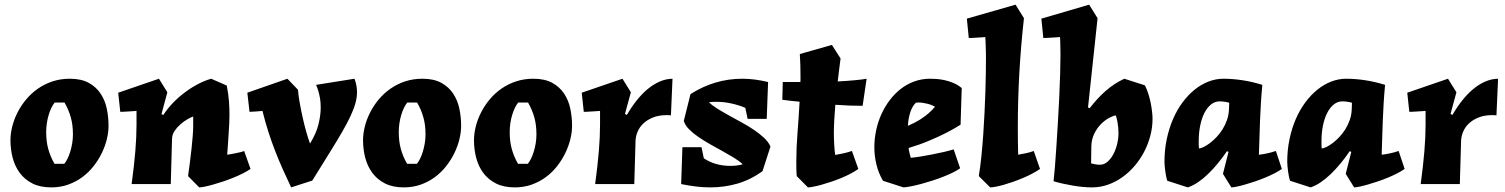

<svg xmlns="http://www.w3.org/2000/svg" viewBox="-20 -790 6458 824"><path d="M445.8 -250Q445.8 -222.7 438.5 -192.6Q431.2 -162.6 417 -133.3Q402.8 -104 381.8 -77.1Q360.8 -50.3 333.5 -30Q306.2 -9.8 272.7 2.2Q239.3 14.2 200.2 14.2Q152.3 14.2 119.1 -2.7Q85.9 -19.5 64.9 -47.9Q43.9 -76.2 34.4 -112.5Q24.9 -148.9 24.9 -188Q24.9 -216.8 32.7 -247.6Q40.5 -278.3 55.4 -307.6Q70.3 -336.9 92.3 -363.3Q114.3 -389.6 142.6 -409.4Q170.9 -429.2 205.3 -440.7Q239.7 -452.1 279.8 -452.1Q328.6 -452.1 360.6 -434.6Q392.6 -417 411.6 -388.4Q430.7 -359.9 438.2 -323.7Q445.8 -287.6 445.8 -250ZM214.8 -350.1Q207.5 -341.3 200.9 -327.9Q194.3 -314.5 189.2 -297.9Q184.1 -281.2 181.2 -262.2Q178.2 -243.2 178.2 -223.1Q178.2 -183.1 187 -150.9Q195.8 -118.7 213.9 -86.9H255.9Q263.2 -95.7 269.8 -109.1Q276.4 -122.6 281.5 -139.2Q286.6 -155.8 289.8 -174.8Q293 -193.8 293 -213.9Q293 -253.9 283.9 -286.1Q274.9 -318.4 256.8 -350.1Z M1055.2 -64.9Q1041 -55.2 1021.5 -45.4Q1002 -35.6 980.2 -26.9Q958.5 -18.1 936.3 -10.7Q914.1 -3.4 894.3 2.2Q874.5 7.8 858.9 11Q843.3 14.2 835 14.2L787.1 -34.2Q791 -62 794.9 -92.5Q798.8 -123 802 -152.1Q805.2 -181.2 807.1 -206.3Q809.1 -231.4 809.1 -249V-290Q798.8 -286.6 783.7 -277.8Q768.6 -269 754.2 -256.3Q739.7 -243.7 729.2 -228Q718.8 -212.4 718.3 -194.8L712.9 0H544.9Q555.7 -79.6 560.8 -141.1Q565.9 -202.6 565.9 -254.9V-314Q555.7 -313 545.2 -312.5Q534.7 -312 525.1 -311.3Q515.6 -310.5 507.8 -310.3Q500 -310.1 496.1 -310.1L487.3 -392.1L662.1 -452.1L698.2 -394L672.9 -299.8L681.2 -296.9Q699.2 -324.7 723.4 -349.6Q747.6 -374.5 774.7 -394.5Q801.8 -414.6 830.3 -429.4Q858.9 -444.3 886.2 -452.1L953.1 -422.9Q960.4 -386.7 962.6 -355.5Q964.8 -324.2 964.8 -296.9Q964.8 -282.7 963.9 -262.2Q962.9 -241.7 961.4 -218.5Q960 -195.3 958.3 -171.1Q956.5 -147 955.1 -126Q959.5 -126.5 969 -128.2Q978.5 -129.9 989.5 -132.1Q1000.5 -134.3 1011 -136.7Q1021.5 -139.2 1027.8 -142.1Z M1258.8 -404.8Q1260.7 -379.4 1266.4 -347.9Q1272 -316.4 1279.1 -284.9Q1286.1 -253.4 1294.4 -224.1Q1302.7 -194.8 1310.5 -173.8Q1337.4 -217.8 1346.9 -256.8Q1356.4 -295.9 1356.4 -328.1Q1356.4 -350.6 1353.3 -368.7Q1350.1 -386.7 1346.2 -399.4Q1341.8 -414.6 1336.4 -425.8L1501.5 -452.1Q1506.8 -437.5 1509.5 -423.3Q1512.2 -409.2 1512.2 -394.5Q1512.2 -371.6 1505.1 -346.2Q1498 -320.8 1483.6 -290.3Q1469.2 -259.8 1447.3 -221.9Q1425.3 -184.1 1395.5 -136.2L1320.3 -15.1L1229.5 14.2Q1210.9 -24.9 1194.1 -62.5Q1177.2 -100.1 1161.9 -139.4Q1146.5 -178.7 1132.6 -221.7Q1118.7 -264.6 1106.4 -314Q1097.2 -313 1087.6 -312.3Q1078.1 -311.5 1069.8 -311Q1060.5 -310.5 1050.8 -310.1L1041.5 -392.1L1213.4 -452.1Z M1959 -250Q1959 -222.7 1951.7 -192.6Q1944.3 -162.6 1930.2 -133.3Q1916 -104 1895 -77.1Q1874 -50.3 1846.7 -30Q1819.3 -9.8 1785.9 2.2Q1752.4 14.2 1713.4 14.2Q1665.5 14.2 1632.3 -2.7Q1599.1 -19.5 1578.1 -47.9Q1557.1 -76.2 1547.6 -112.5Q1538.1 -148.9 1538.1 -188Q1538.1 -216.8 1545.9 -247.6Q1553.7 -278.3 1568.6 -307.6Q1583.5 -336.9 1605.5 -363.3Q1627.4 -389.6 1655.8 -409.4Q1684.1 -429.2 1718.5 -440.7Q1752.9 -452.1 1793 -452.1Q1841.8 -452.1 1873.8 -434.6Q1905.8 -417 1924.8 -388.4Q1943.8 -359.9 1951.4 -323.7Q1959 -287.6 1959 -250ZM1728 -350.1Q1720.7 -341.3 1714.1 -327.9Q1707.5 -314.5 1702.4 -297.9Q1697.3 -281.2 1694.3 -262.2Q1691.4 -243.2 1691.4 -223.1Q1691.4 -183.1 1700.2 -150.9Q1709 -118.7 1727.1 -86.9H1769Q1776.4 -95.7 1783 -109.1Q1789.6 -122.6 1794.7 -139.2Q1799.8 -155.8 1803 -174.8Q1806.2 -193.8 1806.2 -213.9Q1806.2 -253.9 1797.1 -286.1Q1788.1 -318.4 1770 -350.1Z M2435.1 -250Q2435.1 -222.7 2427.7 -192.6Q2420.4 -162.6 2406.2 -133.3Q2392.1 -104 2371.1 -77.1Q2350.1 -50.3 2322.8 -30Q2295.4 -9.8 2262 2.2Q2228.5 14.2 2189.5 14.2Q2141.6 14.2 2108.4 -2.7Q2075.2 -19.5 2054.2 -47.9Q2033.2 -76.2 2023.7 -112.5Q2014.2 -148.9 2014.2 -188Q2014.2 -216.8 2022 -247.6Q2029.8 -278.3 2044.7 -307.6Q2059.6 -336.9 2081.5 -363.3Q2103.5 -389.6 2131.8 -409.4Q2160.2 -429.2 2194.6 -440.7Q2229 -452.1 2269 -452.1Q2317.9 -452.1 2349.9 -434.6Q2381.8 -417 2400.9 -388.4Q2419.9 -359.9 2427.5 -323.7Q2435.1 -287.6 2435.1 -250ZM2204.1 -350.1Q2196.8 -341.3 2190.2 -327.9Q2183.6 -314.5 2178.5 -297.9Q2173.3 -281.2 2170.4 -262.2Q2167.5 -243.2 2167.5 -223.1Q2167.5 -183.1 2176.3 -150.9Q2185.1 -118.7 2203.1 -86.9H2245.1Q2252.4 -95.7 2259 -109.1Q2265.6 -122.6 2270.8 -139.2Q2275.9 -155.8 2279.1 -174.8Q2282.2 -193.8 2282.2 -213.9Q2282.2 -253.9 2273.2 -286.1Q2264.2 -318.4 2246.1 -350.1Z M2859.4 -294.9Q2855 -295.4 2850.3 -295.7Q2845.7 -295.9 2841.3 -295.9Q2807.6 -295.9 2782.7 -285.9Q2757.8 -275.9 2741.2 -260.3Q2724.6 -244.6 2716.3 -224.6Q2708 -204.6 2707.5 -185.1L2702.1 0H2534.2Q2544.9 -79.6 2550 -141.1Q2555.2 -202.6 2555.2 -254.9V-314Q2544.9 -313 2534.4 -312.5Q2523.9 -312 2514.4 -311.3Q2504.9 -310.5 2497.1 -310.3Q2489.3 -310.1 2485.4 -310.1L2476.6 -392.1L2651.4 -452.1L2687.5 -394L2662.1 -300.8L2670.4 -296.9Q2689.9 -330.6 2712.4 -358.9Q2734.9 -387.2 2759.5 -407.7Q2784.2 -428.2 2811 -439.9Q2837.9 -451.7 2866.2 -452.1Z M3167.5 -85Q3152.8 -99.1 3129.9 -113Q3106.9 -127 3080.8 -141.4Q3054.7 -155.8 3027.8 -170.9Q3001 -186 2977.8 -201.9Q2954.6 -217.8 2937.5 -234.9Q2920.4 -252 2914.6 -271L2943.4 -386.2Q3047.4 -452.1 3165.5 -452.1Q3192.9 -452.1 3220.2 -448.5Q3247.6 -444.8 3276.4 -438L3270.5 -279.8H3188.5L3178.7 -327.1Q3152.3 -338.4 3120.1 -345.7Q3087.9 -353 3055.7 -353Q3047.4 -353 3039.1 -352.8Q3030.8 -352.5 3022.5 -351.1Q3037.1 -336.9 3060.1 -322.8Q3083 -308.6 3109.6 -293.9Q3136.2 -279.3 3164.3 -263.9Q3192.4 -248.5 3216.8 -231.9Q3241.2 -215.3 3259.8 -197.8Q3278.3 -180.2 3286.6 -161.1L3252.4 -55.2Q3200.7 -18.1 3144.8 -2Q3088.9 14.2 3028.3 14.2Q2998 14.2 2967.3 10.5Q2936.5 6.8 2903.3 0L2908.7 -158.2H2990.7L3000.5 -110.8Q3024.9 -94.2 3053.7 -86.2Q3082.5 -78.1 3114.3 -78.1Q3127.9 -78.1 3141.4 -79.6Q3154.8 -81.1 3167.5 -85Z M3415 -438Q3415.5 -444.3 3415.5 -450.4Q3415.5 -456.5 3415.5 -462.9Q3415.5 -487.8 3414.8 -511.2Q3414.1 -534.7 3412.6 -558.1L3550.3 -597.2L3587.4 -539.1Q3585 -520.5 3581.8 -495.4Q3578.6 -470.2 3575.2 -440.4Q3595.2 -441.4 3614.3 -442.9Q3633.3 -444.3 3649.9 -445.8Q3666.5 -447.3 3679.2 -449Q3691.9 -450.7 3699.2 -452.1L3682.1 -335.9Q3657.2 -335.9 3627.2 -336.9Q3597.2 -337.9 3564.9 -340.3Q3562 -306.6 3560.3 -274.7Q3558.6 -242.7 3558.6 -215.8Q3558.6 -206.5 3559.1 -193.1Q3559.6 -179.7 3560.3 -166.3Q3561 -152.8 3562.3 -141.6Q3563.5 -130.4 3564.5 -125Q3582.5 -127.9 3601.6 -132.3Q3620.6 -136.7 3636.2 -142.1L3663.6 -64.9Q3649.4 -54.7 3630.4 -44.7Q3611.3 -34.7 3590.1 -25.9Q3568.8 -17.1 3546.9 -9.8Q3524.9 -2.4 3505.6 2.9Q3486.3 8.3 3470.9 11.2Q3455.6 14.2 3447.3 14.2L3399.4 -34.2Q3397.9 -49.3 3397.7 -65.7Q3397.5 -82 3397.5 -99.1Q3397.5 -154.3 3402.6 -219.5Q3407.7 -284.7 3411.6 -353.5Q3391.1 -355.5 3372.6 -357.4Q3354 -359.4 3337.4 -361.8L3339.4 -438Z M4102.5 -254.9Q4074.2 -236.8 4039.6 -219.2Q4009.8 -204.1 3969 -186.8Q3928.2 -169.4 3879.4 -154.8Q3879.9 -150.9 3880.9 -145Q3881.8 -139.2 3883.3 -133.3Q3884.8 -127.4 3886.2 -121.8Q3887.7 -116.2 3888.7 -112.8Q3906.7 -114.3 3930.7 -118.2Q3954.6 -122.1 3979.7 -127Q4004.9 -131.8 4029.3 -137.5Q4053.7 -143.1 4072.8 -148.9L4100.6 -67.9Q4087.9 -58.6 4068.8 -49.3Q4049.8 -40 4027.3 -31.2Q4004.9 -22.5 3980.7 -14.6Q3956.5 -6.8 3933.8 -0.7Q3911.1 5.4 3891.4 9.3Q3871.6 13.2 3857.4 14.2L3769.5 -14.2Q3750.5 -46.4 3741.5 -83.3Q3732.4 -120.1 3732.4 -158.2Q3732.4 -194.3 3740 -230.2Q3747.6 -266.1 3762.2 -298.8Q3776.9 -331.5 3797.9 -359.4Q3818.8 -387.2 3845.2 -408Q3871.6 -428.7 3903.6 -440.4Q3935.5 -452.1 3971.7 -452.1Q3981.4 -452.1 3997.6 -451.2Q4013.7 -450.2 4032.5 -446.3Q4051.3 -442.4 4070.8 -434.3Q4090.3 -426.3 4107.4 -412.1ZM3992.7 -332Q3986.8 -335.4 3978.5 -338.9Q3970.2 -342.3 3960.4 -344.7Q3950.7 -347.2 3940.9 -348.6Q3931.2 -350.1 3922.4 -350.1Q3919.4 -350.1 3916.5 -350.1Q3913.6 -350.1 3910.6 -349.1Q3895.5 -335 3886.7 -308.3Q3877.9 -281.7 3876.5 -250Q3906.2 -262.7 3928.2 -276.6Q3950.2 -290.5 3964.4 -303.2Q3981 -317.4 3992.7 -332Z M4443.4 -64.9Q4427.7 -54.2 4408.2 -43.9Q4388.7 -33.7 4367.4 -24.9Q4346.2 -16.1 4325.2 -8.8Q4304.2 -1.5 4285.6 3.7Q4267.1 8.8 4252.2 11.5Q4237.3 14.2 4229.5 14.2L4180.7 -34.2Q4187 -72.8 4191.7 -118.2Q4196.3 -163.6 4199.7 -211.4Q4203.1 -259.3 4205.3 -306.9Q4207.5 -354.5 4209 -397.9Q4210.4 -441.4 4210.9 -478Q4211.4 -514.6 4211.4 -540Q4211.4 -549.8 4211.2 -563.5Q4210.9 -577.1 4210.4 -590.8Q4210 -604.5 4209.5 -615.5Q4209 -626.5 4208.5 -630.9Q4198.7 -629.9 4188.2 -629.4Q4177.7 -628.9 4168 -628.2Q4158.2 -627.4 4150.1 -627.2Q4142.1 -627 4137.7 -627L4129.4 -710L4338.4 -770L4374.5 -711.9Q4361.3 -594.2 4354.7 -477.1Q4348.1 -359.9 4348.1 -239.7Q4348.1 -183.1 4349.6 -126Q4366.7 -128.9 4384.8 -132.8Q4402.8 -136.7 4416.5 -142.1Z M4501.5 -12.2Q4503.9 -31.7 4507.1 -70.1Q4510.3 -108.4 4513.4 -157.5Q4516.6 -206.5 4520 -262.2Q4523.4 -317.9 4525.9 -371.6Q4528.3 -425.3 4529.8 -473.1Q4531.2 -521 4531.2 -554.2Q4531.2 -561.5 4531 -573.2Q4530.8 -585 4530.5 -596.4Q4530.3 -607.9 4530 -617.4Q4529.8 -627 4529.3 -630.9Q4519 -629.9 4508.3 -629.4Q4497.6 -628.9 4487.8 -628.2Q4478 -627.4 4470 -627.2Q4461.9 -627 4457.5 -627L4449.2 -710L4654.3 -770L4690.4 -711.9L4649.4 -329.1L4656.2 -325.2Q4689.5 -368.7 4725.8 -400.4Q4762.2 -432.1 4805.2 -452.1L4893.6 -423.8Q4902.3 -406.7 4908.4 -387Q4914.6 -367.2 4918.5 -347.7Q4922.4 -328.1 4924.3 -310.5Q4926.3 -293 4926.3 -279.8Q4926.3 -243.2 4916.7 -207Q4907.2 -170.9 4890.1 -138.2Q4873 -105.5 4849.1 -77.6Q4825.2 -49.8 4796.4 -29.3Q4767.6 -8.8 4734.6 2.7Q4701.7 14.2 4666.5 14.2Q4647.5 14.2 4626.7 12.2Q4606 10.3 4584.7 6.6Q4563.5 2.9 4542.2 -1.7Q4521 -6.3 4501.5 -12.2ZM4662.6 -88.9Q4670.9 -86.4 4681.2 -84.7Q4691.4 -83 4700.2 -83Q4719.2 -83 4734.1 -96.7Q4749 -110.4 4759.3 -130.4Q4769.5 -150.4 4774.9 -173.6Q4780.3 -196.8 4780.3 -215.8Q4780.3 -229.5 4779.1 -242.4Q4777.8 -255.4 4775.9 -265.9Q4773.9 -276.4 4772 -283.9Q4770 -291.5 4768.6 -294.9Q4756.8 -293 4739 -283.4Q4721.2 -273.9 4704.6 -257.1Q4688 -240.2 4676 -215.8Q4664.1 -191.4 4663.6 -160.2Z M5245.6 -141.1Q5227.5 -114.3 5207 -89.4Q5186.5 -64.5 5165 -43.7Q5143.6 -22.9 5121.3 -7.8Q5099.1 7.3 5077.6 14.2L4989.7 -14.2Q4986.8 -22.5 4984.6 -33.2Q4982.4 -43.9 4981 -55.2Q4979.5 -66.4 4978.5 -76.9Q4977.5 -87.4 4977.5 -95.2Q4977.5 -146.5 4987.3 -192.9Q4997.1 -239.3 5014.2 -278.8Q5031.2 -318.4 5054.9 -350.3Q5078.6 -382.3 5106.7 -405Q5134.8 -427.7 5166.3 -439.9Q5197.8 -452.1 5230.5 -452.1Q5269 -452.1 5311.3 -445.8Q5353.5 -439.5 5397.5 -425.8Q5393.6 -384.8 5391.4 -347.9Q5389.2 -311 5387.7 -275.1Q5386.2 -239.3 5385.3 -202.9Q5384.3 -166.5 5382.8 -126Q5397 -127.4 5417.2 -131.6Q5437.5 -135.7 5455.6 -142.1L5481.4 -64.9Q5467.3 -55.2 5448.2 -45.4Q5429.2 -35.6 5407.7 -26.9Q5386.2 -18.1 5364.3 -10.7Q5342.3 -3.4 5322.8 2.2Q5303.2 7.8 5287.8 11Q5272.5 14.2 5264.6 14.2L5228.5 -43.9L5252.4 -138.2ZM5255.4 -349.1Q5246.6 -351.6 5235.4 -353.3Q5224.1 -355 5214.4 -355Q5193.8 -355 5177.2 -341.6Q5160.6 -328.1 5148.9 -305.2Q5137.2 -282.2 5130.9 -251.2Q5124.5 -220.2 5124.5 -185.1Q5124.5 -177.2 5124.5 -169.2Q5124.5 -161.1 5125.5 -152.8Q5133.8 -153.3 5146.2 -159.4Q5158.7 -165.5 5172.9 -176.3Q5187 -187 5201.2 -201.9Q5215.3 -216.8 5226.8 -235.1Q5238.3 -253.4 5245.8 -275.1Q5253.4 -296.9 5254.4 -320.8Z M5772.5 -141.1Q5754.4 -114.3 5733.9 -89.4Q5713.4 -64.5 5691.9 -43.7Q5670.4 -22.9 5648.2 -7.8Q5626 7.3 5604.5 14.2L5516.6 -14.2Q5513.7 -22.5 5511.5 -33.2Q5509.3 -43.9 5507.8 -55.2Q5506.3 -66.4 5505.4 -76.9Q5504.4 -87.4 5504.4 -95.2Q5504.4 -146.5 5514.2 -192.9Q5523.9 -239.3 5541 -278.8Q5558.1 -318.4 5581.8 -350.3Q5605.5 -382.3 5633.5 -405Q5661.6 -427.7 5693.1 -439.9Q5724.6 -452.1 5757.3 -452.1Q5795.9 -452.1 5838.1 -445.8Q5880.4 -439.5 5924.3 -425.8Q5920.4 -384.8 5918.2 -347.9Q5916 -311 5914.6 -275.1Q5913.1 -239.3 5912.1 -202.9Q5911.1 -166.5 5909.7 -126Q5923.8 -127.4 5944.1 -131.6Q5964.4 -135.7 5982.4 -142.1L6008.3 -64.9Q5994.1 -55.2 5975.1 -45.4Q5956.1 -35.6 5934.6 -26.9Q5913.1 -18.1 5891.1 -10.7Q5869.1 -3.4 5849.6 2.2Q5830.1 7.8 5814.7 11Q5799.3 14.2 5791.5 14.2L5755.4 -43.9L5779.3 -138.2ZM5782.2 -349.1Q5773.4 -351.6 5762.2 -353.3Q5751 -355 5741.2 -355Q5720.7 -355 5704.1 -341.6Q5687.5 -328.1 5675.8 -305.2Q5664.1 -282.2 5657.7 -251.2Q5651.4 -220.2 5651.4 -185.1Q5651.4 -177.2 5651.4 -169.2Q5651.4 -161.1 5652.3 -152.8Q5660.6 -153.3 5673.1 -159.4Q5685.5 -165.5 5699.7 -176.3Q5713.9 -187 5728 -201.9Q5742.2 -216.8 5753.7 -235.1Q5765.1 -253.4 5772.7 -275.1Q5780.3 -296.9 5781.2 -320.8Z M6402.3 -294.9Q6397.9 -295.4 6393.3 -295.7Q6388.7 -295.9 6384.3 -295.9Q6350.6 -295.9 6325.7 -285.9Q6300.8 -275.9 6284.2 -260.3Q6267.6 -244.6 6259.3 -224.6Q6251 -204.6 6250.5 -185.1L6245.1 0H6077.1Q6087.9 -79.6 6093 -141.1Q6098.1 -202.6 6098.1 -254.9V-314Q6087.9 -313 6077.4 -312.5Q6066.9 -312 6057.4 -311.3Q6047.9 -310.5 6040 -310.3Q6032.2 -310.1 6028.3 -310.1L6019.5 -392.1L6194.3 -452.1L6230.5 -394L6205.1 -300.8L6213.4 -296.9Q6232.9 -330.6 6255.4 -358.9Q6277.8 -387.2 6302.5 -407.7Q6327.1 -428.2 6354 -439.9Q6380.9 -451.7 6409.2 -452.1Z"/></svg>

Font: Simonetta
Style: Black Italic
Weight: 900
Italic angle: -2°
Designer: Gayaneh Bagdasaryan
Foundry: Brownfox
Version: Version 1.002